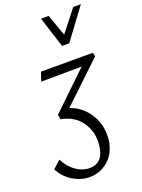

<svg xmlns="http://www.w3.org/2000/svg" viewBox="-233 -785 852 1154"><g transform="rotate(-20 193.0 -208.5)"><path d="M-52 172 -3 128Q25 182 66.5 210Q108 238 151 238Q229 238 247 155Q253 128 253 102Q253 30 211 -26Q169 -82 87 -98L81 -128L314 -352L55 -350L74 -407H406L411 -382L159 -143Q230 -120 274 -56.5Q318 7 318 86Q318 116 313 138Q298 208 248 248.5Q198 289 134 289Q79 289 27.5 258Q-24 227 -52 172ZM183 -706H232L281 -568L389 -706H438L292 -509H246Z"/></g></svg>

Font: LXGW Bright GB
Style: Italic
Weight: 400
Italic angle: -12°
Designer: Christian Thalmann (Catharsis Fonts)
Foundry: LXGW / Christian Thalmann (Catharsis Fonts) / Fontworks Inc.
Version: Version 5.510